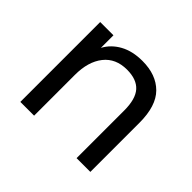

<svg xmlns="http://www.w3.org/2000/svg" viewBox="-115 -640 799 799"><g transform="rotate(45 285.0 -240.0)"><path d="M410 0V-280Q410 -348 382.5 -378.5Q355 -409 298 -409Q232 -409 196 -363.5Q160 -318 160 -240V0H79V-470H157V-396Q178 -435 219 -457.5Q260 -480 318 -480Q399 -480 445 -434Q491 -388 491 -289V0Z"/></g></svg>

Font: Celebes
Style: Regular
Weight: 400
Designer: Anugrah Pasau
Foundry: Lafontype
Version: Version 1.000; ttfautohint (v1.8.4)